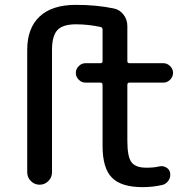

<svg xmlns="http://www.w3.org/2000/svg" viewBox="-20 -760 804 790"><path d="M92 -51V-555Q92 -644 143 -692Q194 -740 292 -740Q378 -740 449 -725Q473 -720 488.5 -699.5Q504 -679 504 -653V-509Q504 -500 512 -500H652Q668 -500 680 -488Q692 -476 692 -460Q692 -444 680 -432Q668 -420 652 -420H512Q504 -420 504 -411V-180Q504 -115 521 -92.5Q538 -70 582 -70Q614 -70 634 -75Q649 -79 663 -71.5Q677 -64 680 -49Q683 -32 673.5 -17.5Q664 -3 648 1Q608 10 567 10Q479 10 440.5 -29Q402 -68 402 -160V-411Q402 -420 393 -420H332Q316 -420 304 -432Q292 -444 292 -460Q292 -476 304 -488Q316 -500 332 -500H393Q402 -500 402 -509V-639Q402 -647 394 -649Q342 -660 293 -660Q238 -660 216 -636Q194 -612 194 -555V-51Q194 -30 179 -15Q164 0 143 0Q122 0 107 -15Q92 -30 92 -51Z"/></svg>

Font: Rounded Mplus 1c Medium
Style: Regular
Weight: 500
Version: Version 1.059.20150529